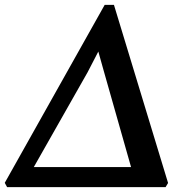

<svg xmlns="http://www.w3.org/2000/svg" viewBox="-38 -766 756 786"><path d="M-9 0 -18.5 -17.5 390.5 -746H428.5L650 -17L640 0ZM364.5 -555 320.5 -470 78.5 -43.5 47 -82H540.5L510 -41.5L387.5 -473Z"/></svg>

Font: Merriweather 24pt SemiBold
Style: Italic
Weight: 600
Italic angle: -7.8°
Version: Version 2.101